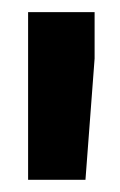

<svg xmlns="http://www.w3.org/2000/svg" viewBox="-20 -770 198 317"><path d="M121.1 -473.1H26.4V-750H136.2V-673.3Z"/></svg>

Font: Heebo ExtraBold
Style: Regular
Weight: 800
Designer: Oded Ezer
Foundry: Meir Sadan
Version: Version 2.001; ttfautohint (v1.5.14-ce02) -l 8 -r 50 -G 200 